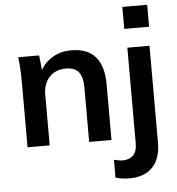

<svg xmlns="http://www.w3.org/2000/svg" viewBox="-62 -791 987 1071"><g transform="rotate(-5 432.0 -256.0)"><path d="M357 -518Q538 -518 538 -310V0H413V-304Q413 -363 390 -392Q368 -419 319 -419Q262 -419 227 -383Q192 -345 192 -286V0H68V-362Q68 -402 66 -437.5Q64 -473 60 -505H177L186 -422Q210 -467 257 -493Q300 -518 357 -518ZM542 111Q571 119 591 119Q627 119 649 98Q671 77 671 30V-505H795V36Q795 126 750 174Q704 222 620 222Q577 222 542 211ZM663 -734H802V-611H663Z"/></g></svg>

Font: PRinguin Sans
Style: Bold
Weight: 700
Designer: Vernon Adams
Foundry: Vernon Adams
Version: ""